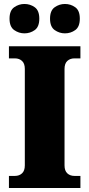

<svg xmlns="http://www.w3.org/2000/svg" viewBox="-20 -947 450 967"><path d="M25 0V-61H55Q77 -61 91 -74Q105 -87 105 -114V-600Q105 -627 91 -640Q77 -653 55 -653H25V-714H385V-653H355Q333 -653 319 -640Q305 -627 305 -600V-114Q305 -87 319 -74Q333 -61 355 -61H385V0ZM307 -779Q279 -779 255.5 -795.5Q232 -812 232 -853Q232 -894 255.5 -910.5Q279 -927 307 -927Q336 -927 359 -910.5Q382 -894 382 -853Q382 -812 359 -795.5Q336 -779 307 -779ZM103 -779Q75 -779 51.5 -795.5Q28 -812 28 -853Q28 -894 51.5 -910.5Q75 -927 103 -927Q132 -927 155 -910.5Q178 -894 178 -853Q178 -812 155 -795.5Q132 -779 103 -779Z"/></svg>

Font: Noto Serif Black
Style: Regular
Weight: 900
Designer: Monotype Design Team
Foundry: Monotype Imaging Inc.
Version: Version 2.014; ttfautohint (v1.8.4.7-5d5b)